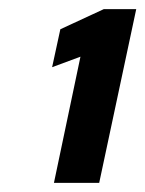

<svg xmlns="http://www.w3.org/2000/svg" viewBox="-20 -820 318 420"><path d="M98 -420 156 -696 94 -673 112 -756 207 -800H278L197 -420Z"/></svg>

Font: Saira SemiCondensed ExtraBold
Style: Italic
Weight: 800
Width: 4
Italic angle: -12°
Designer: Hector Gatti with collaboration of the Omnibus-Type team
Foundry: Omnibus-Type
Version: Version 1.101